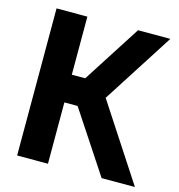

<svg xmlns="http://www.w3.org/2000/svg" viewBox="-109 -837 872 933"><g transform="rotate(15 327.0 -370.0)"><path d="M61 0V-740H216V-448H283.5L471 -740H633.5L404 -382L653.5 0H486L282.5 -308.5H216V0Z"/></g></svg>

Font: Encode Sans SemiCondensed SemiCondensed
Style: Bold
Weight: 700
Width: 4
Designer: Multiple Designers
Foundry: Impallari Type
Version: Version 3.000; ttfautohint (v1.8.3) -l 8 -r 50 -G 200 -x 14 